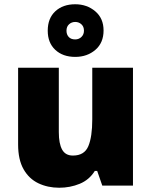

<svg xmlns="http://www.w3.org/2000/svg" viewBox="-20 -871 710 901"><path d="M604 -553V0H460L436 -69H425Q399 -27 354 -8.5Q309 10 258 10Q204 10 160 -11Q116 -32 90.5 -77Q65 -122 65 -193V-553H256V-251Q256 -197 271.5 -169Q287 -141 322 -141Q376 -141 394.5 -185Q413 -229 413 -311V-553ZM333 -604Q275 -604 239.5 -637Q204 -670 204 -727Q204 -785 239.5 -818Q275 -851 333 -851Q388 -851 427 -818Q466 -785 466 -728Q466 -670 427.5 -637Q389 -604 333 -604ZM333 -686Q350 -686 362 -697.5Q374 -709 374 -727Q374 -746 362 -757Q350 -768 333 -768Q316 -768 304 -757Q292 -746 292 -727Q292 -709 302.5 -697.5Q313 -686 333 -686Z"/></svg>

Font: Noto Sans Ethiopic Black
Style: Regular
Weight: 900
Designer: Monotype Design Team
Foundry: Monotype Imaging Inc.
Version: Version 2.102; ttfautohint (v1.8.4.7-5d5b)